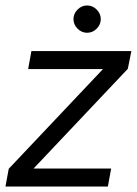

<svg xmlns="http://www.w3.org/2000/svg" viewBox="-36 -683 501 703"><path d="M-16 0 -4 -65 341 -430H67L79 -496H445L432 -431L87 -66H371L359 0ZM283 -563Q263 -563 248 -578Q233 -593 233 -613Q233 -633 248 -648Q263 -663 283 -663Q303 -663 318 -648Q333 -633 333 -613Q333 -593 318 -578Q303 -563 283 -563Z"/></svg>

Font: DM Sans 36pt
Style: Italic
Weight: 400
Italic angle: -10°
Designer: Colophon Foundry, Jonny Pinhorn
Foundry: Colophon Foundry
Version: Version 4.004;gftools[0.9.30]